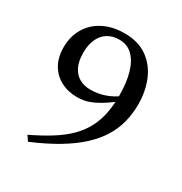

<svg xmlns="http://www.w3.org/2000/svg" viewBox="-166 -810 908 958"><g transform="rotate(30 288.0 -331.0)"><path d="M130 24 110 -5Q175 -36 224.2 -66.8Q273.5 -97.5 308.8 -131.8Q344 -166 366.2 -206Q388.5 -246 399 -294.5Q409.5 -343 409.5 -403Q409.5 -475.5 394.2 -530Q379 -584.5 348.2 -615Q317.5 -645.5 271 -645.5Q231.5 -645.5 203.5 -627.5Q175.5 -609.5 161 -576.8Q146.5 -544 146.5 -499.5Q146.5 -449.5 162.8 -417.8Q179 -386 206.8 -371.2Q234.5 -356.5 269.5 -356.5Q288.5 -356.5 309 -359.8Q329.5 -363 350 -370Q370.5 -377 390.5 -387.8Q410.5 -398.5 428 -413L457 -404Q414 -369 381.2 -347Q348.5 -325 322.8 -312.8Q297 -300.5 274.8 -295.8Q252.5 -291 230.5 -291Q177.5 -291 136 -313Q94.5 -335 71.2 -376Q48 -417 48 -473.5Q48 -537 76.8 -585Q105.5 -633 157.5 -659.5Q209.5 -686 278.5 -686Q356.5 -686 408.8 -649.2Q461 -612.5 487.2 -550.2Q513.5 -488 513.5 -411.5Q513.5 -359 501.2 -310.5Q489 -262 461.8 -217.2Q434.5 -172.5 390 -131.2Q345.5 -90 281 -51.2Q216.5 -12.5 130 24Z"/></g></svg>

Font: Newsreader 24pt Medium
Style: Regular
Weight: 500
Designer: Hugues Gentile
Foundry: Production Type
Version: Version 1.003